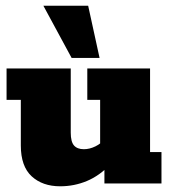

<svg xmlns="http://www.w3.org/2000/svg" viewBox="-20 -643 608 673"><path d="M191 10Q129 10 91 -25Q53 -60 53 -133V-293H3V-403H228V-178Q228 -146 239.5 -133Q251 -120 274 -120Q294 -120 314.5 -130Q335 -140 348 -157L331 -120V-293H286V-403H506V-110H546V0H346V-67L368 -68Q329 -27 284.5 -8.5Q240 10 191 10ZM231 -440 132 -623H289L329 -440Z"/></svg>

Font: Rokkitt Black
Style: Regular
Weight: 900
Designer: Vernon Adams
Foundry: Vernon Adams
Version: Version 3.103